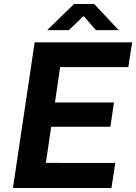

<svg xmlns="http://www.w3.org/2000/svg" viewBox="-20 -933 676 953"><path d="M44.3 0 152.1 -723H635.9L616.8 -599.8H278.4L252.9 -424.5H545.7L527.9 -303.8H234.1L207.6 -124.5L552.2 -124.2L533.1 0ZM214.3 -783.5 347.6 -913.2H447.4L569.2 -783.5H456.2L395.1 -853.5L321.3 -783.5Z"/></svg>

Font: Public Sans Thin
Style: Italic
Weight: 100
Italic angle: -8°
Designer: The Public Sans project authors (U.S. Web Design System). Libre Franklin designed by Pablo Impallari and Rodrigo Fuenzal
Version: Version 2.000